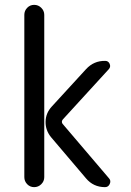

<svg xmlns="http://www.w3.org/2000/svg" viewBox="-20 -770 540 790"><path d="M334 -485.4Q366.2 -520.5 413.1 -519.5Q425.8 -519.5 431.2 -507.3Q436.5 -495.1 427.7 -485.4L238.3 -278.3Q231.4 -269.5 237.3 -260.7L428.7 -36.1Q437.5 -26.4 431.6 -13.2Q425.8 0 412.1 0Q364.3 0 334 -36.1L190.4 -205.1Q167 -233.4 167.5 -269Q168 -304.7 193.4 -332ZM80.1 -41V-709Q80.1 -725.6 91.8 -737.8Q103.5 -750 120.6 -750Q137.7 -750 149.9 -737.8Q162.1 -725.6 162.1 -709V-41Q162.1 -24.4 149.9 -12.2Q137.7 0 120.6 0Q103.5 0 91.8 -12.2Q80.1 -24.4 80.1 -41Z"/></svg>

Font: Rounded-X Mgen+ 1mn regular
Style: Regular
Weight: 400
Designer: [Source Han Sans]
Ryoko NISHIZUKA  (kana & ideographs); Paul D. Hunt (Latin, Greek & Cyrillic); Wenlong ZHANG  (bopomofo
Version: Version 1.059.20150602